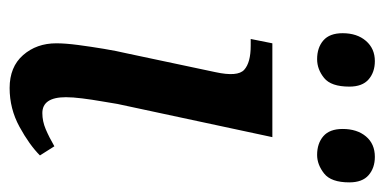

<svg xmlns="http://www.w3.org/2000/svg" viewBox="-220 -569 799 399"><g transform="rotate(90 179.5 -369.5)"><path d="M163 10Q119 10 94.5 -18Q70 -46 70 -87Q70 -106 73.5 -132.5Q77 -159 81.5 -186Q86 -213 91 -234L130 -418Q140 -464 125 -477.5Q110 -491 75 -491H61L70 -536H265L196 -214Q194 -201 190.5 -181Q187 -161 184.5 -141Q182 -121 182 -107Q182 -58 215 -58Q232 -58 248.5 -65Q265 -72 284 -83L303 -53Q281 -31 243.5 -10.5Q206 10 163 10ZM302 -629Q278 -629 263 -642Q248 -655 248 -682Q248 -712 263.5 -730.5Q279 -749 306 -749Q329 -749 344 -736Q359 -723 359 -696Q359 -658 340.5 -643.5Q322 -629 302 -629ZM103 -629Q79 -629 64 -642Q49 -655 49 -682Q49 -712 65 -730.5Q81 -749 107 -749Q130 -749 145 -736Q160 -723 160 -696Q160 -658 142 -643.5Q124 -629 103 -629Z"/></g></svg>

Font: Noto Serif Medium
Style: Italic
Weight: 500
Italic angle: -12°
Designer: Monotype Design Team
Foundry: Monotype Imaging Inc.
Version: Version 2.014; ttfautohint (v1.8.4.7-5d5b)